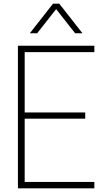

<svg xmlns="http://www.w3.org/2000/svg" viewBox="-20 -1030 583 1050"><path d="M496 0H78V-780H496V-745H115V-415H446V-381H115V-35H496ZM431 -848H391L287 -980L183 -848H143L270 -1010H304Z"/></svg>

Font: Tanohe Sans ExtraLight
Style: Regular
Weight: 250
Designer: Village Type and Design LLC & Cristiano Sobral
Foundry: Cooper Hewitt Smithsonian Design Museum
Version: Version 1.00;May 30, 2020;FontCreator 12.0.0.2522 64-bit; tt